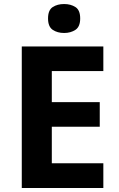

<svg xmlns="http://www.w3.org/2000/svg" viewBox="-20 -948 600 968"><path d="M501 0H89.8V-713.9H501V-589.8H241.2V-433.1H482.9V-309.1H241.2V-125H501ZM303.2 -927.7Q336.4 -927.7 360.4 -912.4Q384.3 -897 384.3 -855Q384.3 -813.5 360.4 -797.6Q336.4 -781.7 303.2 -781.7Q269.5 -781.7 245.8 -797.6Q222.2 -813.5 222.2 -855Q222.2 -897 245.8 -912.4Q269.5 -927.7 303.2 -927.7Z"/></svg>

Font: Wonky
Style: Regular
Weight: 400
Designer: Monotype Design Team
Foundry: Monotype Imaging Inc.
Version: Version 3.000